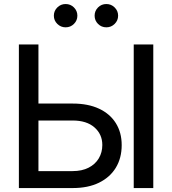

<svg xmlns="http://www.w3.org/2000/svg" viewBox="-20 -953 872 973"><path d="M146.5 -428.2H348.6Q426.3 -428.2 481.7 -402.3Q537.1 -376.5 566.9 -329.1Q596.7 -281.7 596.7 -217.8Q596.7 -151.9 566.9 -103Q537.1 -54.2 481.7 -27.1Q426.3 0 348.6 0H75.7V-727.5H174.8V-85.9H348.1Q395.5 -85.9 429.2 -103.3Q462.9 -120.6 480.7 -150.6Q498.5 -180.7 498.5 -218.3Q498.5 -272.5 458.7 -307.4Q418.9 -342.3 348.1 -342.3H146.5ZM756.8 -727.5V0H657.7V-727.5ZM519 -814.5Q494.1 -814.5 476.8 -831.8Q459.5 -849.1 459.5 -873.5Q459.5 -897.9 476.8 -915.3Q494.1 -932.6 519 -932.6Q543.5 -932.6 561 -915.3Q578.6 -897.9 578.6 -873.5Q578.6 -849.1 561 -831.8Q543.5 -814.5 519 -814.5ZM312.5 -814.5Q288.1 -814.5 270.5 -831.8Q252.9 -849.1 252.9 -873.5Q252.9 -897.9 270.5 -915.3Q288.1 -932.6 312.5 -932.6Q337.4 -932.6 354.7 -915.3Q372.1 -897.9 372.1 -873.5Q372.1 -849.1 354.7 -831.8Q337.4 -814.5 312.5 -814.5Z"/></svg>

Font: Inter Cardless Tabular
Style: Regular
Weight: 400
Designer: Rasmus Andersson
Foundry: rsms
Version: Version 4.000;git-4fc901f